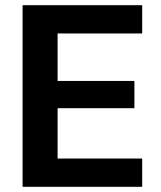

<svg xmlns="http://www.w3.org/2000/svg" viewBox="-20 -720 620 740"><path d="M67 0V-700H528V-591H202V-408H498V-303H202V-109H528V0Z"/></svg>

Font: DM Sans 24pt
Style: Bold
Weight: 700
Designer: Colophon Foundry, Jonny Pinhorn
Foundry: Colophon Foundry
Version: Version 4.004;gftools[0.9.30]